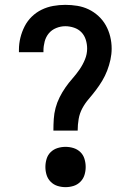

<svg xmlns="http://www.w3.org/2000/svg" viewBox="-20 -763 540 791"><path d="M200 -225Q200 -249 201.5 -272.5Q203 -296 209 -318.5Q215 -341 225.5 -362Q236 -383 249.5 -402.5Q263 -422 278.5 -439.5Q294 -457 307.5 -476.5Q321 -496 330 -518Q339 -540 339 -563Q339 -581 333.5 -599Q328 -617 315.5 -630Q303 -643 285 -649Q267 -655 249 -655Q230 -655 211.5 -647.5Q193 -640 181 -625.5Q169 -611 164 -592Q159 -573 159 -554V-548H58V-558Q58 -583 64 -607.5Q70 -632 81.5 -654.5Q93 -677 111 -694.5Q129 -712 151.5 -723Q174 -734 199 -738.5Q224 -743 249 -743Q274 -743 298.5 -739Q323 -735 345 -724.5Q367 -714 385.5 -697Q404 -680 416 -658.5Q428 -637 434 -612.5Q440 -588 440 -563Q440 -540 435 -517Q430 -494 421.5 -472Q413 -450 401 -430Q389 -410 374.5 -391Q360 -372 345 -354.5Q330 -337 319 -316.5Q308 -296 304 -272.5Q300 -249 300 -225ZM250 8Q233 8 217 3Q201 -2 189 -14Q177 -26 172 -42Q167 -58 167 -75Q167 -92 172 -108.5Q177 -125 189 -136.5Q201 -148 217 -153Q233 -158 250 -158Q267 -158 283 -153Q299 -148 311 -136.5Q323 -125 328 -108.5Q333 -92 333 -75Q333 -58 328 -42Q323 -26 311 -14Q299 -2 283 3Q267 8 250 8Z"/></svg>

Font: Iosevka Term Semibold
Style: Regular
Weight: 600
Monospace: yes
Designer: Belleve Invis
Foundry: Belleve Invis
Version: Version 31.4.0